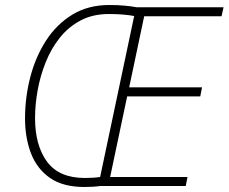

<svg xmlns="http://www.w3.org/2000/svg" viewBox="-20 -743 913 767"><path d="M317 4Q232 4 180 -32Q128 -68 104 -130Q80 -192 80 -270Q80 -354 101 -435Q122 -516 164 -581Q206 -646 269 -684.5Q332 -723 417 -723Q451 -723 477.5 -720.5Q504 -718 526 -714H873L865 -678H556L496 -394H787L780 -358H488L420 -36H729L722 0H381Q367 2 350.5 3Q334 4 317 4ZM319 -32Q336 -32 352 -33Q368 -34 380 -36L516 -679Q495 -683 469.5 -685Q444 -687 414 -687Q351 -687 302.5 -661.5Q254 -636 219.5 -593Q185 -550 163 -495.5Q141 -441 130.5 -383Q120 -325 120 -271Q120 -162 168 -97Q216 -32 319 -32Z"/></svg>

Font: Noto Sans Disp ExtLt
Style: Italic
Weight: 200
Italic angle: -12°
Designer: Monotype Design Team
Foundry: Monotype Imaging Inc.
Version: Version 2.000;GOOG;noto-source:20170915:90ef993387c0